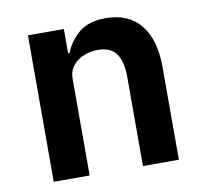

<svg xmlns="http://www.w3.org/2000/svg" viewBox="-65 -604 718 674"><g transform="rotate(-10 294.0 -267.0)"><path d="M74 0V-522H202V-435H207Q223 -477 257.5 -505.5Q292 -534 353 -534Q434 -534 477 -481Q520 -428 520 -330V0H392V-317Q392 -373 372 -401Q352 -429 306 -429Q286 -429 267.5 -423.5Q249 -418 234.5 -407.5Q220 -397 211 -381.5Q202 -366 202 -345V0Z"/></g></svg>

Font: IBM Plex Sans Arabic SmBld
Style: Regular
Weight: 600
Designer: Mike Abbink, Paul van der Laan, Pieter van Rosmalen, Wael Morcos, Khajak Apelian
Foundry: Bold Monday
Version: Version 1.005